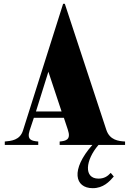

<svg xmlns="http://www.w3.org/2000/svg" viewBox="-20 -758 679 1004"><path d="M5 -18V0H180V-18C146 -21 119 -26 135 -76L157 -142H314L335 -79C352 -28 326 -21 292 -18V0H463C348 130 371 226 465 226C520 226 552 192 575 165L559 146C542 165 523 176 495 176C417 176 426 80 495 0H634V-18C600 -20 554 -25 536 -79L319 -738H310L100 -75C84 -25 39 -21 5 -18ZM168 -175 233 -383 302 -175Z"/></svg>

Font: Sprat Condesed
Style: Bold
Weight: 700
Width: 3
Designer: Ethan Nakache
Foundry: Collletttivo
Version: Version 2.000;Glyphs 3.2 (3217)